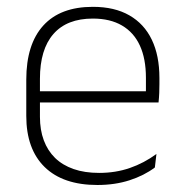

<svg xmlns="http://www.w3.org/2000/svg" viewBox="-20 -518 523 548"><path d="M258 10Q160 10 107.5 -41.2Q55 -92.5 55 -187V-290.5Q55 -391.5 103.5 -445Q152 -498.5 245 -498.5Q307 -498.5 349.2 -474.2Q391.5 -450 413.2 -404.8Q435 -359.5 435 -295.5V-278Q435 -265.5 434.5 -252.8Q434 -240 432.5 -225.5H396Q396.5 -245.5 396.5 -263.2Q396.5 -281 396.5 -296Q396.5 -350.5 379.2 -388Q362 -425.5 328.2 -445.2Q294.5 -465 245 -465Q171 -465 132.5 -421Q94 -377 94 -293V-245V-239V-184.5Q94 -147 105 -117.5Q116 -88 137.2 -67.2Q158.5 -46.5 190 -35.5Q221.5 -24.5 263 -24.5Q310 -24.5 350.5 -38.5Q391 -52.5 426.5 -78.5L422 -40Q391.5 -17 349.8 -3.5Q308 10 258 10ZM75 -225.5V-257.5H422.5V-225.5Z"/></svg>

Font: Anek Latin ExtraLight
Style: Regular
Weight: 250
Designer: Yesha Goshar
Foundry: Ek Type
Version: Version 1.003